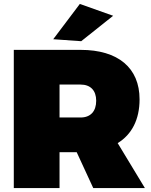

<svg xmlns="http://www.w3.org/2000/svg" viewBox="-20 -954 765 974"><path d="M554 -874 385 -934 250 -755 392 -745ZM715 0 577 -228C649 -272 688 -348 688 -450C688 -610 579 -701 389 -701H50V0H282V-182H369L453 0ZM282 -525H389C439 -525 468 -495 468 -443C468 -389 439 -358 389 -358H282Z"/></svg>

Font: Montserrat arm Black
Style: Regular
Weight: 900
Designer: Julieta Ulanovsky
Foundry: Julieta Ulanovsky
Version: Version 6.000;PS 006.000;hotconv 1.0.88;makeotf.lib2.5.64775